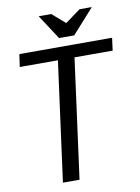

<svg xmlns="http://www.w3.org/2000/svg" viewBox="-98 -972 753 1036"><g transform="rotate(-10 279.0 -453.5)"><path d="M50 -724H558L549 -655H340L252 0H161L249 -655H40ZM328 -845 412 -906H479L359 -772H276L188 -907H257Z"/></g></svg>

Font: Rosario
Style: Italic
Weight: 400
Italic angle: -8.05°
Designer: Hector Gatti
Foundry: Omnibus Type
Version: Version 1.201